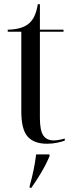

<svg xmlns="http://www.w3.org/2000/svg" viewBox="-20 -678 349 919"><path d="M205 10Q143 10 112.5 -24Q82 -58 82 -144V-526H17V-536Q81 -537 114 -562Q134 -577 145 -601.5Q156 -626 161 -658H171V-536H284V-526H171V-113Q171 -54 187 -30Q203 -6 237 -6Q260 -6 290 -15V-5Q277 0 254 5Q231 10 205 10ZM122 212Q133 173 140.5 137Q148 101 153 61H217V70Q201 108 177 148.5Q153 189 130 221H122Z"/></svg>

Font: Noto Serif Display Condensed
Style: Regular
Weight: 400
Width: 3
Designer: Monotype Design Team
Foundry: Monotype Imaging Inc.
Version: Version 2.009